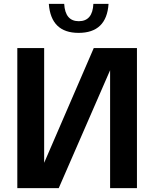

<svg xmlns="http://www.w3.org/2000/svg" viewBox="-20 -967 793 987"><path d="M538 -947Q528 -798 384 -798Q242 -798 231 -947H310Q315 -858 385 -858Q456 -858 460 -947ZM684 0H546V-606L282 0H69V-720H207V-130L462 -720H684Z"/></svg>

Font: cwTeXHei
Style: Medium
Weight: 500
Version: Version 1.17